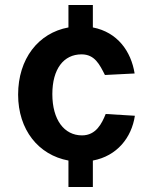

<svg xmlns="http://www.w3.org/2000/svg" viewBox="-20 -743 602 763"><path d="M516 -283 400 -290C385 -253 362 -205 306 -205C235 -205 188 -267 188 -369C188 -469 233 -527 304 -527C357 -527 376 -486 397 -445L515 -451C501 -539 447 -615 349 -634V-723H252V-634C132 -612 52 -509 52 -367C52 -227 133 -127 252 -105V0H349V-105C445 -123 503 -196 516 -283Z"/></svg>

Font: United Sans
Style: Bold
Weight: 700
Designer: Pablo Impallari, Rodrigo Fuenzalida (Modified by Dan O. Williams)
Version: Version 1.000;PS 001.000;hotconv 1.0.88;makeotf.lib2.5.64775